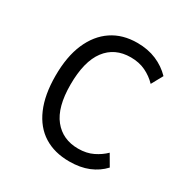

<svg xmlns="http://www.w3.org/2000/svg" viewBox="-126 -606 691 717"><g transform="rotate(30 220.0 -247.5)"><path d="M266 8Q202 8 156.5 -20.5Q111 -49 86.5 -105.5Q62 -162 62 -244Q62 -327 87 -384.5Q112 -442 157.5 -472.5Q203 -503 266 -503Q312 -503 348.5 -487.5Q385 -472 412 -444L385 -395Q364 -417 336 -430.5Q308 -444 272 -444Q203 -444 165 -393.5Q127 -343 127 -243Q127 -146 165.5 -98Q204 -50 271 -50Q307 -50 334.5 -63.5Q362 -77 381 -96L409 -48Q384 -21 348.5 -6.5Q313 8 266 8Z"/></g></svg>

Font: Nunito Sans 7pt Condensed Light
Style: Regular
Weight: 300
Width: 3
Designer: Vernon Adams
Foundry: Vernon Adams
Version: Version 3.101;gftools[0.9.27]